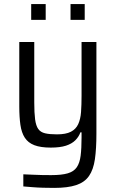

<svg xmlns="http://www.w3.org/2000/svg" viewBox="-20 -715 567 937"><path d="M244.5 202Q218 202 190.2 201.2Q162.5 200.5 137.9 198.4Q113.4 196.4 93.8 194.8V135.7Q119 136.2 141.9 137.7Q164.7 139.1 187.3 139.3Q209.8 139.6 230.1 139.6Q281.2 139.6 310.9 130.8Q340.6 122 354.9 100.9Q369.2 79.8 373.6 44.3Q378 8.9 378 -43.8V-69.2H372.4Q364.8 -47.6 347.7 -30.5Q330.6 -13.4 301.8 -4Q273 5.3 227.8 5.3Q178.1 5.3 147.5 -6.5Q116.9 -18.3 101 -43Q85 -67.6 79.6 -105.6Q74.1 -143.6 74.1 -195.4V-510H147.2V-215.1Q147.2 -163.9 151.3 -132.6Q155.5 -101.3 166.7 -85.5Q177.9 -69.7 200 -64.5Q222.1 -59.3 257.5 -59.3Q301.4 -59.3 325.9 -72Q350.4 -84.6 361.7 -109.1Q373 -133.7 375.5 -168.5Q378 -203.3 378 -247.1V-510H450.5V-62.6Q450.5 10.6 443.2 61.8Q435.8 113 414.3 143.9Q392.9 174.7 351.7 188.4Q310.5 202 244.5 202ZM132.2 -618V-695.3H203V-618ZM324.2 -618V-695.3H393.4V-618Z"/></svg>

Font: Saira Thin SemiCondensed
Style: Regular
Weight: 100
Width: 4
Version: Version 1.101